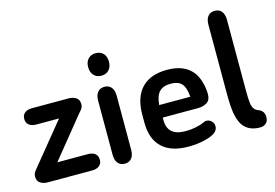

<svg xmlns="http://www.w3.org/2000/svg" viewBox="-86 -805 1414 989"><g transform="rotate(-15 620.5 -310.5)"><path d="M135 -87 311 -304Q323 -316 327.5 -325Q332 -334 332 -344Q332 -369 315.5 -379.5Q299 -390 276 -390H81Q56 -390 42 -378.5Q28 -367 28 -347Q28 -326 42 -314.5Q56 -303 81 -303H202L25 -86Q14 -74 9.5 -65Q5 -56 5 -46Q5 -21 21.5 -10.5Q38 0 60 0H297Q322 0 336 -11.5Q350 -23 350 -43Q350 -65 336 -76Q322 -87 297 -87Z M470 -579Q446 -579 430.5 -563Q415 -547 415 -519Q415 -492 430 -475.5Q445 -459 470 -459Q496 -459 511 -475.5Q526 -492 526 -519Q526 -547 511 -563Q496 -579 470 -579ZM420 -51Q420 -22 433 -6Q446 10 470 10Q493 10 506 -6Q519 -22 519 -51V-340Q519 -368 506 -384Q493 -400 470 -400Q446 -400 433 -384Q420 -368 420 -340Z M719 -169H908Q935 -169 955 -181.5Q975 -194 975 -224Q975 -260 964.5 -294Q954 -328 937 -348Q894 -401 803 -401Q714 -401 667.5 -352Q621 -303 621 -210V-169Q621 -81 669 -35.5Q717 10 809 10Q855 10 893.5 1Q932 -8 953 -23Q961 -29 965.5 -37.5Q970 -46 970 -55Q970 -72 958.5 -83.5Q947 -95 931 -95Q926 -95 918 -92Q898 -82 871 -76.5Q844 -71 815 -71Q767 -71 743 -92Q719 -113 719 -156ZM884 -236H718Q722 -284 742 -305.5Q762 -327 803 -327Q843 -327 861.5 -306.5Q880 -286 884 -236Z M1191 10Q1210 10 1222.5 -1Q1235 -12 1235 -30Q1236 -49 1228.5 -60.5Q1221 -72 1208 -77Q1193 -82 1184 -92.5Q1175 -103 1172 -125.5Q1169 -148 1169 -188V-570Q1169 -599 1156 -615Q1143 -631 1120 -631Q1096 -631 1083 -615Q1070 -599 1070 -570V-202Q1070 -134 1076.5 -97Q1083 -60 1098 -35Q1127 10 1191 10Z"/></g></svg>

Font: Beiruti SemiBold
Style: Regular
Weight: 600
Designer: Arlette Boutros
Foundry: Boutros
Version: Version 1.41